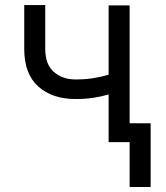

<svg xmlns="http://www.w3.org/2000/svg" viewBox="-20 -567 661 766"><path d="M497.2 -545.5V0H413.4V-190.3Q383.9 -181.5 351.9 -176.7Q320 -171.9 281.2 -171.9Q188.6 -171.9 132.6 -221.9Q76.7 -272 76.7 -372.2V-546.9H160.5V-372.2Q160.5 -309.3 195.3 -279.7Q230.1 -250 281.2 -250Q318.9 -250 350.9 -255Q382.8 -259.9 413.4 -268.8V-545.5ZM581 -75.3V179H497.2V-75.3Z"/></svg>

Font: Inter Alia
Style: Regular
Weight: 400
Designer: Rasmus Andersson (Latin, Greek, Cyrillic etc.) and Evan from Shavian.info (Shavian, old style figures)
Foundry: Shavian.info
Version: Version 0.001;git-37ab20767